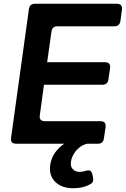

<svg xmlns="http://www.w3.org/2000/svg" viewBox="-20 -765 669 1022"><path d="M66 0Q34 0 39 -32L134 -717Q138 -745 166 -745H602Q633 -745 629 -713L621 -653Q616 -625 589 -625H285Q258 -625 254 -597L231 -434H538Q570 -434 566 -402L557 -342Q553 -314 526 -314H214L192 -152Q187 -120 219 -120H514Q546 -120 542 -88L533 -28Q529 0 502 0ZM370 237Q313 237 279.5 208Q246 179 246 134Q246 70 294.5 22.5Q343 -25 421 -39H427Q450 -39 447 -15L444 0Q421 5 401 21.5Q381 38 369 61Q357 84 357 107Q357 127 371 138.5Q385 150 403 150Q418 150 434 145Q449 140 458 143Q467 146 471 161L475 179Q481 205 461 215Q442 226 419.5 231.5Q397 237 370 237Z"/></svg>

Font: Pitagon Sans Text Bold
Style: Italic
Weight: 700
Italic angle: -8°
Designer: Travis Tran
Foundry: Pitagon
Version: Version 1.001; ttfautohint (v1.8.4.7-5d5b);gftools[0.9.26]